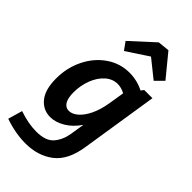

<svg xmlns="http://www.w3.org/2000/svg" viewBox="-328 -901 1223 1223"><g transform="rotate(45 283.5 -290.0)"><path d="M474 -534H548L466 -10Q445 125 368 183.5Q291 242 180 242Q88 242 -9 208L19 111Q103 140 175 140Q260 140 296 97.5Q332 55 342 -8L357 -103Q320 -48 270 -18Q220 12 172 12Q108 12 66.5 -38.5Q25 -89 25 -189Q25 -286 65.5 -368Q106 -450 176 -498Q246 -546 331 -546Q398 -546 460 -515ZM376 -313 394 -424Q360 -442 328 -442Q282 -442 245 -409Q208 -376 187 -321.5Q166 -267 166 -205Q166 -152 182.5 -126Q199 -100 228 -100Q257 -100 287 -125Q317 -150 341 -198.5Q365 -247 376 -313ZM404 -822 528 -671 475 -618 354 -715 207 -618 169 -671 325 -814Z"/></g></svg>

Font: Bitter Pro
Style: Bold Italic
Weight: 700
Italic angle: -9°
Designer: Sol Matas, and Bitter project Authors
Foundry: Sol Matas
Version: Version 1.010